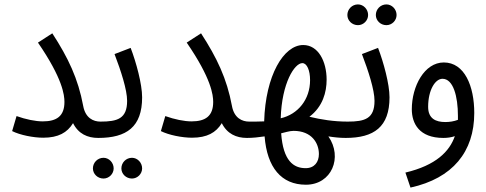

<svg xmlns="http://www.w3.org/2000/svg" viewBox="-20 -620 2204 870"><path d="M174 -70C141 -70 97 -79 55 -94L35 -26C71 -8 131 4 176 4C244 4 285 -19 311 -62C335 -14 376 5 425 5C464 5 475 -12 475 -34C475 -56 463 -69 435 -69C403 -69 367 -85 357 -140C334 -264 289 -358 217 -469L152 -427C264 -264 272 -189 272 -158C272 -94 237 -70 174 -70Z M425 5C554 5 624 -45 624 -179C624 -239 597 -338 572 -403L499 -375C528 -299 556 -213 556 -163C556 -82 512 -69 435 -69ZM578 189C603 189 624 168 624 143C624 117 603 95 578 95C551 95 530 117 530 143C530 168 551 189 578 189ZM449 189C474 189 495 168 495 143C495 117 474 95 449 95C422 95 401 117 401 143C401 168 422 189 449 189Z M848 -70C815 -70 771 -79 729 -94L709 -26C745 -8 805 4 850 4C918 4 959 -19 985 -62C1009 -14 1050 5 1099 5C1138 5 1149 -12 1149 -34C1149 -56 1137 -69 1109 -69C1077 -69 1041 -85 1031 -140C1008 -264 963 -358 891 -469L826 -427C938 -264 946 -189 946 -158C946 -94 911 -70 848 -70Z M1099 5C1125 5 1153 2 1179 -2C1190 139 1255 217 1366 217C1483 217 1534 93 1468 -2C1493 2 1519 5 1547 5C1585 5 1596 -12 1596 -34C1596 -56 1584 -69 1556 -69C1492 -69 1436 -78 1382 -91C1443 -137 1460 -203 1460 -259C1460 -342 1422 -416 1354 -416C1265 -416 1183 -278 1177 -70C1155 -69 1132 -69 1108 -69ZM1350 -334C1371 -334 1385 -301 1385 -257C1385 -169 1330 -102 1252 -84C1257 -245 1315 -334 1350 -334ZM1365 142C1310 142 1263 109 1254 -16C1268 -19 1292 -27 1310 -27C1393 -27 1425 29 1425 78C1425 114 1405 142 1365 142Z M1731 -506C1756 -506 1777 -527 1777 -552C1777 -578 1756 -600 1731 -600C1704 -600 1683 -578 1683 -552C1683 -527 1704 -506 1731 -506ZM1602 -506C1627 -506 1648 -527 1648 -552C1648 -578 1627 -600 1602 -600C1575 -600 1554 -578 1554 -552C1554 -527 1575 -506 1602 -506ZM1546 5C1675 5 1745 -45 1745 -179C1745 -239 1718 -338 1693 -403L1620 -375C1649 -299 1677 -213 1677 -163C1677 -82 1633 -69 1556 -69Z M1840 230C2031 188 2129 68 2129 -108C2129 -230 2085 -337 1991 -337C1903 -337 1846 -229 1846 -125C1846 -60 1880 5 1989 5C2005 5 2024 3 2041 -3C2017 66 1956 129 1817 162ZM1920 -136C1920 -212 1952 -263 1985 -263C2034 -263 2055 -183 2055 -95C2055 -89 2055 -83 2055 -77C2037 -70 2017 -67 1998 -67C1955 -67 1920 -82 1920 -136Z"/></svg>

Font: Noto Sans Arabic UI XCn
Style: Regular
Weight: 400
Width: 2
Designer: Monotype Design Team, Nadine Chahine and Nizar Qandah
Foundry: Monotype Imaging Inc.
Version: Version 2.010